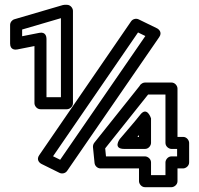

<svg xmlns="http://www.w3.org/2000/svg" viewBox="-20 -753 828 798"><path d="M233.2 -349H173.2V-592C173.2 -598.8 170.8 -621.9 143.4 -616.5L72 -602.4V-630.3L233.2 -677.5ZM258.2 -299C268.9 -299 283.2 -308.9 283.2 -324V-708C283.2 -718.7 273.3 -733 258.2 -733H248.3C246.4 -733 243.5 -732.6 241.3 -732L40 -673C29.8 -670 22 -660.1 22 -649V-572C22 -544.1 45.1 -546.1 51.8 -547.5L123.2 -561.6V-324C123.2 -313.3 133.1 -299 148.2 -299ZM230.1 -89 200.5 -103.6 553.7 -618.1 584.1 -603.3ZM227.3 -34.6C238 -29.3 252 -32.6 259 -42.8L641.8 -598.8C655 -618 640.9 -631.2 632.2 -635.5L556.3 -672.5C545.6 -677.6 531.7 -674.4 524.7 -664.1L143 -108.1C130 -89.3 143.7 -76 152.5 -71.6ZM692.7 -134H716.1V-103H692.7C677.6 -103 667.7 -88.7 667.7 -78V-25H607.7V-78C607.7 -93.1 593.4 -103 582.7 -103H420.5L417.2 -136.4L595.5 -360H667.7V-159C667.7 -143.9 682 -134 692.7 -134ZM717.7 -184V-385C717.7 -395.7 707.8 -410 692.7 -410H582.7C576.1 -410 565.3 -405.9 560.2 -395.8L371.8 -159.6C368.4 -155.4 365.8 -148.1 366.4 -141.5L373 -75.5C374.2 -63.7 384.8 -53 397.9 -53H557.7V0C557.7 10.7 567.6 25 582.7 25H692.7C703.4 25 717.7 15.1 717.7 0V-53H741.1C751.8 -53 766.1 -62.9 766.1 -78V-159C766.1 -169.7 756.2 -184 741.1 -184ZM496.9 -134H582.7C597.8 -134 607.7 -148.3 607.7 -159V-261C607.7 -261 591.6 -312.9 563 -276.4C536.4 -242.3 506.6 -209.8 477.7 -175C477.7 -175 447.2 -134 496.9 -134ZM551.1 -184C553.1 -186.3 555.1 -188.7 557.7 -191.7V-184Z"/></svg>

Font: Asimov
Style: WidOu
Weight: 500
Designer: Google
Version: Version 2.000980; 2014